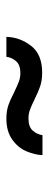

<svg xmlns="http://www.w3.org/2000/svg" viewBox="210 -690 156 617"><g transform="rotate(-90 288.5 -382.0)"><path d="M98 -324Q99 -349 110.5 -376Q122 -403 148.5 -421.5Q175 -440 215 -440Q239 -440 257 -434Q275 -428 300 -415Q321 -405 334 -400Q347 -395 362 -395Q388 -395 400 -409Q412 -423 414 -440H478Q477 -397 449.5 -361Q422 -325 363 -325Q338 -325 319 -331.5Q300 -338 276 -350Q258 -359 244.5 -364Q231 -369 216 -369Q189 -369 177 -355.5Q165 -342 162 -324Z"/></g></svg>

Font: Lopes Sans Medium
Style: Regular
Weight: 500
Designer: Gabriel Lam, Diego Maldonado
Foundry: TypeRant, Foresti Design
Version: Version 4.000